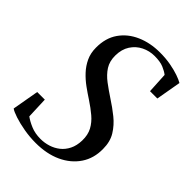

<svg xmlns="http://www.w3.org/2000/svg" viewBox="-222 -852 964 964"><g transform="rotate(45 260.0 -370.5)"><path d="M212.5 11Q171 11 129.5 3.8Q88 -3.5 56.2 -14Q24.5 -24.5 12.5 -33.5L37.5 -175.5H91.5L96 -61Q114.5 -47 145.2 -33.8Q176 -20.5 215.5 -20.5Q244 -20.5 271 -29Q298 -37.5 319.8 -54.8Q341.5 -72 355 -99Q368.5 -126 369.5 -163Q370.5 -203.5 354.8 -232.8Q339 -262 311.5 -285.2Q284 -308.5 249 -331.5Q220.5 -350 192.2 -370.5Q164 -391 140.8 -416Q117.5 -441 103 -472Q88.5 -503 88.5 -541.5Q88 -609.5 120.5 -656.2Q153 -703 208.8 -727.5Q264.5 -752 333 -752Q375 -752 410 -745.5Q445 -739 470.8 -730Q496.5 -721 510.5 -712.5L487 -579H435L429 -688.5Q415 -700 390.8 -710.2Q366.5 -720.5 327 -720.5Q290 -720.5 257.8 -704.5Q225.5 -688.5 205.5 -657.8Q185.5 -627 185 -583Q184.5 -541.5 203.2 -512.2Q222 -483 253.2 -459.5Q284.5 -436 321 -412Q359 -387.5 393.8 -359.5Q428.5 -331.5 451 -295Q473.5 -258.5 473.5 -207.5Q474.5 -141.5 441.5 -92.5Q408.5 -43.5 349.8 -16.2Q291 11 212.5 11Z"/></g></svg>

Font: Merriweather 120pt
Style: Italic
Weight: 400
Italic angle: -7.8°
Version: Version 2.101